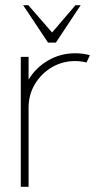

<svg xmlns="http://www.w3.org/2000/svg" viewBox="-20 -719 376 739"><path d="M60 0V-500H90V-412.5Q117.5 -458.5 165 -486.2Q212.5 -514 269.5 -514Q299 -514 326 -506.5L313 -478.5Q291 -484 269.5 -484Q220 -484 179.2 -459.8Q138.5 -435.5 114.2 -395Q90 -354.5 90 -304.5V0ZM165 -555 69 -699H89L180.5 -594L270.5 -699H290.5L195 -555Z"/></svg>

Font: Urbanist Thin
Style: Regular
Weight: 100
Designer: Corey Hu
Foundry: Corey Hu
Version: Version 1.330; ttfautohint (v1.8.4.7-5d5b)